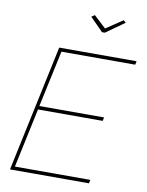

<svg xmlns="http://www.w3.org/2000/svg" viewBox="-98 -991 815 1061"><g transform="rotate(10 309.0 -460.5)"><path d="M184 -710H618L614 -690H200L132 -373H495L491 -353H128L57 -20H480L476 0H33ZM329 -909 347 -921 415 -858 509 -921 522 -909 418 -835H402Z"/></g></svg>

Font: Raleway Thin
Style: Italic
Weight: 100
Italic angle: -12°
Designer: Matt McInerney, Pablo Impallari, Rodrigo Fuenzalida
Foundry: Matt McInerney, Pablo Impallari, Rodrigo Fuenzalida
Version: Version 4.026